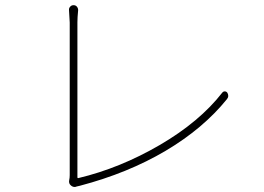

<svg xmlns="http://www.w3.org/2000/svg" viewBox="-20 -747 1040 757"><path d="M282.2 -11.7Q278.3 -9.8 274.4 -9.8Q266.6 -9.8 259.8 -15.6Q250 -23.4 252.9 -37.1Q254.9 -45.9 254.9 -56.6V-658.2L252 -709Q252 -715.8 256.8 -720.7Q261.7 -726.6 270 -726.6Q278.3 -726.6 283.2 -720.7Q288.1 -714.8 288.1 -707Q285.2 -677.7 285.2 -659.2V-48.8Q285.2 -43.9 289.1 -44.9Q453.1 -84 609.9 -175.3Q766.6 -266.6 856.4 -381.8Q860.4 -386.7 866.2 -386.7Q872.1 -386.7 876 -381.8Q879.9 -376 879.9 -369.1Q879.9 -362.3 875 -356.4Q781.2 -240.2 632.8 -152.3Q484.4 -64.5 294.9 -14.6Q289.1 -13.7 282.2 -11.7Z"/></svg>

Font: Gen Jyuu Gothic ExtraLight
Style: Regular
Weight: 100
Designer: [Source Han Sans]
Ryoko NISHIZUKA  (kana & ideographs); Paul D. Hunt (Latin, Greek & Cyrillic); Wenlong ZHANG  (bopomofo
Version: Version 1.002.20150607